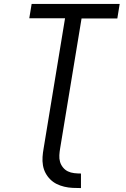

<svg xmlns="http://www.w3.org/2000/svg" viewBox="-20 -755 640 977"><path d="M392 202Q371 202 349.5 201Q328 200 307 195Q286 190 268 181Q250 172 235.5 157.5Q221 143 211.5 125Q202 107 198.5 86Q195 65 196.5 43.5Q198 22 202 0L311 -662H129L141 -735H589L577 -661H395L286 0Q283 17 282 35Q281 53 285.5 68.5Q290 84 300.5 97Q311 110 325.5 117Q340 124 357.5 126Q375 128 392 128Z"/></svg>

Font: Zed Sans Extended
Style: Italic
Weight: 400
Width: 7
Italic angle: -9°
Designer: Belleve Invis
Foundry: Belleve Invis
Version: Version 1.0.0; ttfautohint (v1.8.4)